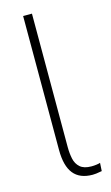

<svg xmlns="http://www.w3.org/2000/svg" viewBox="-113 -748 462 799"><g transform="rotate(-15 118.5 -348.5)"><path d="M183 8Q128 8 101 -25.5Q74 -59 74 -128V-705H112V-130Q112 -103 117 -79.5Q122 -56 138.5 -41.5Q155 -27 187 -27Q198 -27 209 -28.5Q220 -30 225 -32L223 3Q207 6 198.5 7Q190 8 183 8Z"/></g></svg>

Font: Nunito Sans 12pt ExtraLight Condensed
Style: Regular
Weight: 200
Width: 3
Version: Version 3.101;gftools[0.9.27]